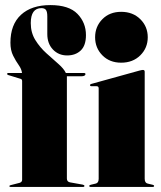

<svg xmlns="http://www.w3.org/2000/svg" viewBox="-20 -735 634 755"><path d="M243 -33Q243 -20.5 255 -18L305 -9Q312 -7.5 312 -4Q312 0 307 0H21Q17 0 17 -3Q17 -6 22 -7L57 -16Q67 -19 67 -28V-416Q67 -423.5 61 -425L12 -440Q8 -441.5 8 -444Q8 -448 13 -448H66.5Q65 -463 53.8 -478.8Q42.5 -494.5 31.8 -515.8Q21 -537 21 -567Q21 -638.5 62.5 -676.8Q104 -715 178 -715Q251 -715 284.5 -680.5Q318 -646 318 -597Q318 -556 297.5 -536.5Q277 -517 244 -517Q210.5 -517 188.2 -540.2Q166 -563.5 166 -601V-671Q166 -688.5 160.8 -695.8Q155.5 -703 143 -703Q101 -703 101 -644Q101 -606.5 119 -577.5Q137 -548.5 162.2 -525.8Q187.5 -503 209.2 -484Q231 -465 239 -448H309Q316 -448 316 -444Q316 -435 299 -435H243ZM456.5 -488.5Q411 -488.5 382.5 -517.5Q354 -546.5 354 -588.5Q354 -630.5 382.5 -659.5Q411 -688.5 456.5 -688.5Q502.5 -688.5 531.8 -659.5Q561 -630.5 561 -588.5Q561 -546.5 531.8 -517.5Q502.5 -488.5 456.5 -488.5ZM549 -453V-32Q549 -15.5 561 -13L580 -8.5Q586 -7 586 -4Q586 0 581 0H336Q331 0 331 -4Q331 -7 337 -8.5L356 -13Q368 -15.5 368 -32V-388Q368 -396 359.5 -396H340Q334 -396 334 -400.5Q334 -403.5 339 -405L528.5 -457.5Q538.5 -460 542 -460Q549 -460 549 -453Z"/></svg>

Font: Fraunces 144pt S000 Black
Style: Regular
Weight: 900
Version: Version 1.000; ttfautohint (v1.8.3)